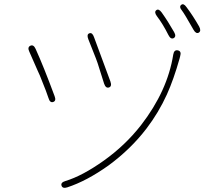

<svg xmlns="http://www.w3.org/2000/svg" viewBox="-20 -857 1040 911"><path d="M299 32Q277 39 272 24Q267 9 290 2Q370 -22 472 -94.5Q574 -167 649 -263Q775 -426 802 -598Q806 -622 824 -618Q842 -614 835 -591L832 -579Q804 -480 772 -409Q733 -323 675 -247Q600 -149 495 -72Q391 2 299 32ZM232 -373Q217 -368 210 -392Q205 -410 169 -499Q164 -510 159 -521L119 -612Q109 -633 124 -640Q139 -647 149 -625Q186 -544 239 -401Q248 -378 232 -373ZM497 -442Q482 -437 474 -460L443 -558Q439 -569 435 -580L399 -671Q390 -694 404 -699Q418 -704 426 -681L504 -470Q512 -447 497 -442ZM804 -676Q790 -669 779 -691Q753 -743 724 -781Q710 -800 722 -809Q733 -817 747 -798Q777 -756 806 -705Q818 -684 804 -676ZM923 -702Q910 -695 898 -716Q855 -792 844 -806Q828 -825 840 -834Q851 -843 865 -823Q896 -782 925 -731Q936 -710 923 -702Z"/></svg>

Font: Resource Han Rounded JP ExtraLight
Style: Regular
Weight: 250
Designer: Cyano Hao (round all glyphs); Ryoko NISHIZUKA 西塚涼子 (kana, bopomofo & ideographs); Paul D. Hunt (Latin, Greek & Cyrillic)
Foundry: Cyano Hao
Version: 0.990